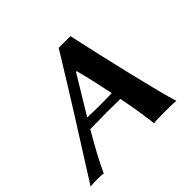

<svg xmlns="http://www.w3.org/2000/svg" viewBox="-190 -846 1043 1043"><g transform="rotate(-45 331.5 -325.0)"><path d="M402.7 -275.1C374.2 -274.5 342.7 -274 319 -274C290.1 -274 246.1 -274.5 214.9 -275.9L346.9 -494H352.8C374 -412 389.7 -338.5 402.7 -275.1ZM181.6 -219.2C219.8 -220.1 279 -221 314.7 -221C346.8 -221 381.4 -220.4 413.9 -219.7C438.5 -93.7 447 -18.7 449.2 3C466.7 0 513.7 0 530.7 0C547.7 0 604.7 0 621.2 3C589 -98 510.2 -434 462.8 -653H372.8C237.7 -431 102.1 -218 -37.8 3C-25.3 0 7.7 0 18.7 0C29.7 0 51.7 0 63.2 3C89.4 -56.2 132.7 -135.1 181.6 -219.2Z"/></g></svg>

Font: Linux Biolinum O 
Style: Bold Italic
Weight: 700
Designer: Philipp H. Poll
Foundry: Philipp H. Poll
Version: Version 1.3.2